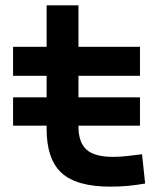

<svg xmlns="http://www.w3.org/2000/svg" viewBox="-20 -694 626 724"><path d="M29.3 -220.2V-327.1H155.8V-408.2H29.3V-517.6H155.8V-673.8H275.9V-517.6H507.8V-408.2H275.9V-327.1H507.8V-220.2H275.9V-217.3Q275.9 -156.7 306.4 -129.6Q336.9 -102.5 406.2 -102.5Q429.2 -102.5 455.6 -105.2Q481.9 -107.9 515.6 -112.3L527.3 -2Q494.6 3.9 463.4 6.8Q432.1 9.8 396.5 9.8Q268.6 9.8 212.2 -42Q155.8 -93.8 155.8 -207.5V-220.2Z"/></svg>

Font: CaskaydiaCove NFP SemiBold
Style: Regular
Weight: 600
Designer: Aaron Bell
Foundry: Saja Typeworks
Version: Version 2111.001; VTT 6.35;Nerd Fonts 3.1.1